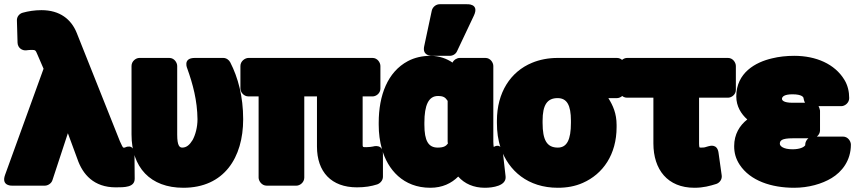

<svg xmlns="http://www.w3.org/2000/svg" viewBox="-56 -840 4044 908"><path d="M52 -780C36 -776 23 -761 24 -743L27 -638C28 -613 49 -600 68 -602C79 -603 83 -604 92 -604C112 -604 112 -603 121 -582L150 -515L-32 -13C-52 42 3 38 3 38H156C170 38 187 28 192 12L265 -210L310 -88C335 -15 388 46 491 46C534 46 581 46 581 5L580 -106C579 -167 534 -142 534 -142H527C525 -142 518 -156 511 -172L307 -684C281 -749 227 -792 140 -792C108 -792 77 -787 52 -780Z M1094 -276C1094 -383 1070 -473 1033 -545C1027 -557 1014 -566 1000 -566H865C806 -566 830 -515 830 -515C856 -442 877 -365 878 -276C878 -238 868 -202 855 -178C841 -155 826 -142 806 -142C794 -142 782 -149 782 -203V-528C782 -544 768 -566 745 -566H603C587 -566 566 -551 566 -528V-204C566 -48 655 48 811 48C1004 48 1094 -95 1094 -276Z M1659 -162V-384H1706C1722 -384 1743 -398 1743 -421V-528C1743 -544 1729 -566 1706 -566H1119C1103 -566 1081 -551 1081 -528V-421C1081 -405 1096 -384 1119 -384H1167V0C1167 16 1182 38 1205 38H1346C1362 38 1383 23 1383 0V-384H1443V-147C1443 -27 1511 46 1632 46C1670 46 1700 41 1728 32C1742 27 1755 13 1755 -4V-111C1755 -161 1711 -148 1707 -147C1702 -146 1689 -144 1676 -144C1658 -144 1659 -144 1659 -162Z M1980 -576C1942 -576 1905 -568 1873 -551C1777 -500 1735 -389 1735 -260V-250C1735 -209 1740 -172 1750 -136C1777 -38 1851 48 1979 48C2036 48 2079 27 2111 -5C2141 29 2184 48 2237 48C2274 48 2340 39 2335 -6L2323 -112C2316 -171 2279 -145 2279 -145C2278 -150 2277 -160 2277 -171V-528C2277 -544 2263 -566 2240 -566H2118C2105 -566 2090 -557 2084 -544C2058 -562 2022 -576 1980 -576ZM2061 -363V-171C2061 -167 2062 -165 2062 -161C2053 -149 2042 -142 2014 -142C1970 -142 1951 -174 1951 -250V-260C1951 -343 1971 -386 2015 -386C2042 -386 2050 -379 2061 -363ZM2023 -820C2006 -820 1990 -807 1986 -790L1950 -621C1941 -579 1977 -576 1987 -576H2071C2085 -576 2099 -584 2105 -597L2185 -766C2213 -825 2151 -820 2151 -820Z M2821 -376H2862C2878 -376 2900 -391 2900 -414V-528C2900 -544 2885 -566 2862 -566H2581C2537 -566 2496 -558 2460 -543C2358 -501 2294 -402 2294 -269V-259C2294 -217 2299 -178 2312 -140C2349 -32 2441 48 2582 48C2625 48 2664 41 2700 25C2796 -17 2860 -110 2860 -239V-249C2860 -303 2843 -341 2821 -376ZM2581 -376C2625 -376 2644 -343 2644 -269V-259C2644 -179 2625 -142 2582 -142C2530 -142 2510 -178 2510 -259V-269C2510 -344 2532 -376 2581 -376Z M3228 48C3271 48 3302 39 3331 30C3347 25 3360 8 3357 -11L3342 -118C3336 -160 3303 -151 3293 -148C3277 -143 3277 -142 3257 -142C3255 -142 3254 -143 3252 -143C3251 -146 3250 -151 3250 -160V-378H3387C3403 -378 3424 -392 3424 -415V-528C3424 -544 3410 -566 3387 -566H2909C2893 -566 2872 -551 2872 -528V-415C2872 -399 2886 -378 2909 -378H3034V-162C3034 -38 3101 48 3228 48Z M3692 -394C3737 -394 3744 -380 3744 -376C3744 -374 3747 -361 3751 -354H3693C3647 -354 3642 -367 3642 -373C3643 -384 3655 -394 3692 -394ZM3815 -338H3923C3939 -338 3960 -353 3960 -376C3960 -407 3953 -437 3937 -463C3892 -537 3804 -576 3700 -576C3663 -576 3627 -572 3595 -564C3517 -546 3426 -496 3426 -384C3426 -337 3449 -301 3478 -275C3442 -247 3416 -205 3416 -149C3416 -118 3423 -90 3442 -61C3492 15 3592 48 3700 48C3767 48 3831 30 3877 2C3925 -27 3968 -80 3968 -156C3968 -172 3954 -194 3931 -194H3807C3816 -201 3822 -212 3822 -223V-317C3822 -319 3819 -331 3815 -338ZM3767 -186C3758 -179 3752 -167 3752 -156C3752 -155 3753 -154 3752 -153C3746 -144 3727 -134 3692 -134C3647 -134 3632 -150 3632 -160C3632 -175 3640 -186 3693 -186Z"/></svg>

Font: Asimov Print
Style: E
Weight: 500
Designer: Google
Version: Version 2.000980; 2014